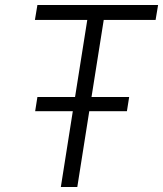

<svg xmlns="http://www.w3.org/2000/svg" viewBox="-20 -750 654 770"><path d="M224 0H290L338 -304H489L498 -361H347L396 -670H604L614 -730H130L120 -670H330L281 -361H130L121 -304H272Z"/></svg>

Font: JetBrains Mono ExtraLight
Style: Italic
Weight: 240
Italic angle: -9°
Monospace: yes
Designer: Philipp Nurullin, Konstantin Bulenkov
Foundry: JetBrains
Version: Version 2.305